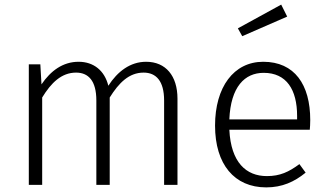

<svg xmlns="http://www.w3.org/2000/svg" viewBox="-20 -802 1424 833"><path d="M614 -534C545 -534 490 -492 450 -430C434 -495 387 -534 321 -534C253 -534 200 -495 160 -436L155 -523H105V0H163V-379C202 -443 247 -487 310 -487C364 -487 398 -451 398 -366V0H456V-379C496 -443 540 -487 603 -487C657 -487 692 -451 692 -366V0H750V-374C750 -473 699 -534 614 -534Z M1226 -730 1200 -782 1012 -679 1031 -645ZM1326 -281C1326 -435 1258 -534 1122 -534C994 -534 913 -424 913 -257C913 -89 997 11 1135 11C1204 11 1257 -13 1306 -53L1279 -90C1233 -56 1195 -38 1138 -38C1048 -38 982 -97 975 -239H1324C1325 -249 1326 -265 1326 -281ZM1269 -284H975C981 -426 1042 -486 1124 -486C1223 -486 1269 -413 1269 -299Z"/></svg>

Font: FiraGO Light
Style: Regular
Weight: 300
Designer: bBox Type
Foundry: bBox Type GmbH
Version: Version 1.001;PS 001.001;hotconv 1.0.88;makeotf.lib2.5.64775